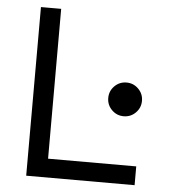

<svg xmlns="http://www.w3.org/2000/svg" viewBox="-51 -747 714 794"><g transform="rotate(5 306.0 -350.0)"><path d="M87 -700H171V-78H537V0H87ZM397 -350Q397 -379 417.5 -399.5Q438 -420 467 -420Q496 -420 516.5 -399.5Q537 -379 537 -350Q537 -321 516.5 -300.5Q496 -280 467 -280Q438 -280 417.5 -300.5Q397 -321 397 -350Z"/></g></svg>

Font: Space Mono
Style: Regular
Weight: 400
Monospace: yes
Designer: Colophon Foundry / Benjamin Critton
Foundry: Colophon Foundry
Version: Version 1.000;PS 1.003;hotconv 1.0.81;makeotf.lib2.5.63406